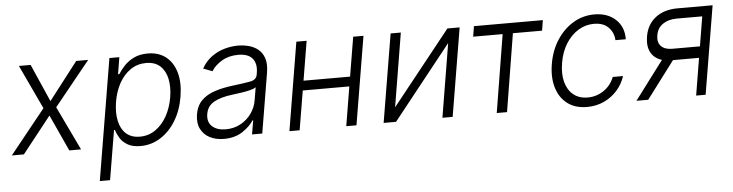

<svg xmlns="http://www.w3.org/2000/svg" viewBox="-46 -766 4515 1183"><g transform="rotate(-5 2211.5 -174.5)"><path d="M167.3 -545.5 269.5 -312.9 449.2 -545.5H523.1L301.5 -271.7L431.5 0H358.7L255.7 -224.8L77.8 0H3.2L222.7 -273.1L94.8 -545.5Z M529.5 204.5 654.5 -545.5H715.9L698.9 -441.4H706.7Q721.6 -465.9 745.7 -491.7Q769.9 -517.4 805.8 -535.2Q841.6 -552.9 891.7 -552.9Q959.2 -552.9 1003.9 -517.6Q1048.7 -482.2 1066.4 -419Q1084.2 -355.8 1070.3 -271.3Q1056.5 -186.8 1017.6 -123.2Q978.7 -59.7 922.2 -24.1Q865.8 11.4 799 11.4Q749.6 11.4 719.3 -6.4Q688.9 -24.1 672.9 -50.2Q657 -76.3 649.9 -101.2H644.2L593 204.5ZM671.5 -272.4Q660.9 -206.7 671.9 -155.5Q682.9 -104.4 715 -75.5Q747.2 -46.5 799.7 -46.5Q854 -46.5 896.8 -76.5Q939.6 -106.5 967.9 -157.7Q996.1 -208.8 1006.7 -272.4Q1017 -335.2 1006.4 -385.7Q995.7 -436.1 963.6 -465.7Q931.5 -495.4 876.4 -495.4Q823.2 -495.4 780.9 -466.8Q738.6 -438.2 710.4 -388Q682.2 -337.7 671.5 -272.4Z M1314.6 12.4Q1265.3 12.4 1227.6 -6.9Q1190 -26.3 1171.7 -63Q1153.4 -99.8 1161.6 -152.3Q1170.8 -206.3 1202.9 -238.1Q1235.1 -269.9 1285.2 -286.2Q1335.2 -302.6 1398.1 -310Q1467.7 -318.5 1505.9 -325.6Q1544 -332.7 1549.4 -363.3L1551.5 -376.1Q1560.7 -431.8 1534.4 -464Q1508.2 -496.1 1446.4 -496.1Q1387.4 -496.1 1344.3 -470Q1301.1 -443.9 1280.2 -409.1L1224.1 -430.8Q1249.6 -475.5 1286.9 -502.3Q1324.2 -529.1 1366.8 -541Q1409.4 -552.9 1451 -552.9Q1482.2 -552.9 1514.7 -544.7Q1547.2 -536.6 1573 -516.5Q1598.7 -496.4 1611 -460.9Q1623.2 -425.4 1614 -370.4L1552.2 0H1489L1503.6 -86.3H1499.6Q1476.9 -50.1 1429.9 -18.8Q1382.8 12.4 1314.6 12.4ZM1330.6 -45.5Q1381 -45.5 1422.1 -67.6Q1463.1 -89.8 1489.7 -127.1Q1516.3 -164.4 1523.4 -209.2L1536.6 -288Q1525.9 -279.1 1499.3 -272.5Q1472.7 -266 1442.3 -261.7Q1411.9 -257.5 1389.6 -254.6Q1318.9 -246.1 1276.1 -222.7Q1233.3 -199.2 1225.1 -149.5Q1217 -100.1 1247 -72.8Q1277 -45.5 1330.6 -45.5Z M1874.3 -545.5 1833.8 -302.2H2121.8L2162.3 -545.5H2225.9L2134.9 0H2071.7L2111.9 -242.5H1823.9L1783.4 0H1720.2L1810.7 -545.5Z M2381.7 -89.8 2745 -545.5H2820.7L2729.8 0H2666.5L2741.8 -455.6L2379.6 0H2302.9L2393.8 -545.5H2457Z M2898.8 -481.2 2909.1 -545.5H3335.2L3324.9 -481.2H3144.5L3066.1 0H3002.5L3081 -481.2Z M3561.1 11.4Q3487.2 11.4 3439.3 -25.2Q3391.3 -61.8 3372.3 -125.5Q3353.3 -189.3 3366.8 -270.2Q3380.3 -352.6 3421.2 -416.4Q3462 -480.1 3522.2 -516.5Q3582.4 -552.9 3653.8 -552.9Q3735.8 -552.9 3785.7 -506.2Q3835.6 -459.5 3834.2 -383.5H3770.2Q3767.8 -430.8 3736.2 -463.1Q3704.5 -495.4 3646.3 -495.4Q3593.4 -495.4 3548.3 -467.2Q3503.2 -438.9 3472.1 -388.7Q3441.1 -338.4 3430.4 -272.4Q3419 -206 3432.5 -155Q3446 -104 3481 -75.3Q3516 -46.5 3569.6 -46.5Q3624.3 -46.5 3669 -76.9Q3713.8 -107.2 3733.7 -159.1H3797.6Q3781.6 -109.7 3747.3 -71.2Q3713.1 -32.7 3665.5 -10.7Q3617.9 11.4 3561.1 11.4Z M4235.8 0 4273.8 -230.1H4112.6L3939.3 0H3866.5L4045.1 -237.6Q3997.9 -251.8 3976.9 -290.8Q3956 -329.9 3965.9 -389.2Q3978.3 -463.1 4031.8 -504.3Q4085.2 -545.5 4167.6 -545.5H4385.3L4294.4 0ZM4285.5 -300.1 4315.7 -483H4156.6Q4105.1 -482.6 4071 -458.8Q4036.9 -435 4029.8 -390.6Q4022.4 -347.3 4045.5 -323.7Q4068.5 -300.1 4113.6 -300.1Z"/></g></svg>

Font: Inter Light  BETA
Style: Italic
Weight: 300
Italic angle: 9.39999°
Designer: Rasmus Andersson
Foundry: rsms
Version: Version 3.011;git-f93a4a705